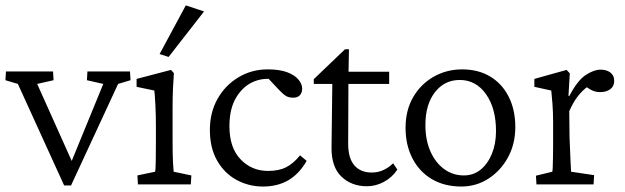

<svg xmlns="http://www.w3.org/2000/svg" viewBox="-23 -681 2308 709"><path d="M213.9 3.9 43 -371.1 -2.9 -384.8 -1 -417H172.9L174.8 -384.8L114.3 -371.1L254.9 -57.6L229.5 -56.6L358.4 -371.1L297.9 -384.8L299.8 -417H457L459 -384.8L413.1 -371.1L239.3 3.9Z M486.3 0 484.4 -33.2 549.8 -46.9Q550.8 -50.8 551.3 -59.1Q551.8 -67.4 552.2 -89.4Q552.7 -111.3 552.7 -152.3V-213.9Q552.7 -257.8 550.8 -294.4Q548.8 -331.1 546.9 -346.7L481.4 -360.4V-389.6L608.4 -422.9L619.1 -411.1Q617.2 -380.9 615.7 -352.1Q614.3 -323.2 614.3 -284.2V-161.1Q614.3 -113.3 615.7 -84Q617.2 -54.7 618.2 -46.9L683.6 -33.2L681.6 0ZM599.6 -470.7 566.4 -481.4 663.1 -661.1 730.5 -638.7Z M948.2 7.8Q895.5 7.8 850.6 -16.6Q805.7 -41 778.8 -87.9Q752 -134.8 752 -201.2Q752 -265.6 780.3 -315.9Q808.6 -366.2 857.4 -395.5Q906.2 -424.8 965.8 -424.8Q1008.8 -424.8 1036.6 -414.6Q1064.5 -404.3 1078.6 -387.7Q1092.8 -371.1 1092.8 -353.5Q1092.8 -338.9 1084.5 -329.6Q1076.2 -320.3 1059.6 -320.3Q1043.9 -320.3 1033.7 -326.2Q1023.4 -332 1006.8 -349.6L962.9 -396.5L993.2 -386.7Q952.1 -395.5 913.6 -379.4Q875 -363.3 849.6 -321.8Q824.2 -280.3 824.2 -214.8Q824.2 -135.7 865.2 -92.8Q906.2 -49.8 966.8 -49.8Q1006.8 -49.8 1033.7 -63.5Q1060.5 -77.1 1085 -107.4L1109.4 -86.9Q1082 -39.1 1042 -15.6Q1002 7.8 948.2 7.8Z M1444.3 -54.7Q1424.8 -25.4 1394.5 -9.3Q1364.3 6.8 1332 6.8Q1275.4 6.8 1238.3 -28.3Q1201.2 -63.5 1201.2 -133.8L1204.1 -371.1H1135.7V-388.7L1251 -499H1265.6L1263.7 -393.6L1262.7 -150.4Q1262.7 -96.7 1285.6 -70.3Q1308.6 -43.9 1349.6 -43.9Q1373 -43.9 1393.1 -53.2Q1413.1 -62.5 1428.7 -78.1ZM1235.4 -371.1V-416H1414.1V-371.1Z M1680.7 7.8Q1618.2 7.8 1571.8 -19.5Q1525.4 -46.9 1500 -96.2Q1474.6 -145.5 1474.6 -209Q1474.6 -273.4 1502.4 -321.8Q1530.3 -370.1 1578.1 -397.5Q1626 -424.8 1683.6 -424.8Q1743.2 -424.8 1787.1 -398.4Q1831.1 -372.1 1855.5 -323.7Q1879.9 -275.4 1879.9 -211.9Q1879.9 -150.4 1853.5 -101.1Q1827.1 -51.8 1781.7 -22Q1736.3 7.8 1680.7 7.8ZM1689.5 -33.2Q1725.6 -33.2 1752 -54.7Q1778.3 -76.2 1793.5 -113.3Q1808.6 -150.4 1808.6 -197.3Q1808.6 -281.2 1771.5 -333.5Q1734.4 -385.7 1674.8 -385.7Q1618.2 -385.7 1583 -340.3Q1547.9 -294.9 1547.9 -219.7Q1547.9 -164.1 1566.4 -122.1Q1585 -80.1 1617.2 -56.6Q1649.4 -33.2 1689.5 -33.2Z M1958 0 1956.1 -32.2 2016.6 -46.9Q2017.6 -51.8 2018.1 -64.5Q2018.6 -77.1 2019 -98.6Q2019.5 -120.1 2019.5 -152.3V-229.5Q2019.5 -263.7 2017.1 -297.4Q2014.6 -331.1 2012.7 -346.7L1950.2 -360.4V-389.6L2069.3 -422.9L2081.1 -410.2L2076.2 -327.1L2079.1 -326.2Q2109.4 -383.8 2139.6 -403.8Q2169.9 -423.8 2195.3 -423.8Q2216.8 -423.8 2231 -413.1Q2245.1 -402.3 2245.1 -382.8Q2245.1 -362.3 2230.5 -351.6Q2215.8 -340.8 2192.4 -340.8Q2175.8 -340.8 2160.6 -348.6Q2145.5 -356.4 2132.8 -368.2L2147.5 -361.3Q2128.9 -348.6 2111.3 -326.2Q2093.8 -303.7 2079.1 -270.5L2080.1 -175.8Q2081.1 -154.3 2082 -128.9Q2083 -103.5 2084 -81.5Q2085 -59.6 2085.9 -46.9L2170.9 -34.2L2168.9 0Z"/></svg>

Font: Crimson Pro Light
Style: Regular
Weight: 300
Designer: Jacques Le Bailly
Foundry: Baron von Fonthausen
Version: Version 1.003